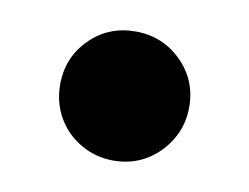

<svg xmlns="http://www.w3.org/2000/svg" viewBox="-39 -432 409 315"><g transform="rotate(10 165.0 -274.5)"><path d="M165 -167Q136 -167 111 -181.5Q86 -196 72 -220.5Q58 -245 58 -275Q58 -320 89 -351Q120 -382 165 -382Q210 -382 241.5 -351Q273 -320 273 -275Q273 -245 258.5 -220.5Q244 -196 220 -181.5Q196 -167 165 -167Z"/></g></svg>

Font: Golos Text ExtraBold
Style: Regular
Weight: 800
Designer: A.Korolkova, Vitaly Kuzmin
Foundry: ParaType Ltd
Version: Version 2.004